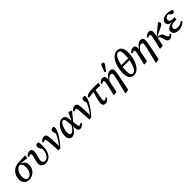

<svg xmlns="http://www.w3.org/2000/svg" viewBox="486 -2740 4888 4888"><g transform="rotate(-45 2930.5 -296.0)"><path d="M223 13Q171 13 129 -9Q87 -31 63 -74.5Q39 -118 39 -181Q39 -245 60.5 -301Q82 -357 122 -400Q162 -443 218.5 -468Q275 -493 345 -495L589 -502L575 -413L351 -443L336 -432Q300 -431 270.5 -417.5Q241 -404 217.5 -379.5Q194 -355 177.5 -323Q161 -291 152.5 -252.5Q144 -214 144 -172Q144 -102 168 -69.5Q192 -37 232 -37Q267 -37 296 -56.5Q325 -76 346 -110.5Q367 -145 378.5 -189Q390 -233 390 -281Q390 -321 380.5 -350.5Q371 -380 352 -400Q333 -420 303 -432L328 -444Q375 -436 412 -412.5Q449 -389 470.5 -352Q492 -315 492 -264Q492 -209 471.5 -159Q451 -109 414.5 -70.5Q378 -32 329 -9.5Q280 13 223 13Z M821 13Q779 13 744 -1.5Q709 -16 688.5 -46Q668 -76 668 -123Q668 -152 676 -187.5Q684 -223 695 -260Q706 -297 714 -330Q722 -363 722 -387Q722 -406 713.5 -415.5Q705 -425 690 -425Q676 -425 661 -419Q646 -413 628 -403L608 -436Q644 -471 673.5 -488Q703 -505 738 -505Q780 -505 801.5 -480Q823 -455 823 -411Q823 -377 814.5 -337.5Q806 -298 795 -259Q784 -220 775.5 -186Q767 -152 767 -128Q767 -88 788.5 -66Q810 -44 851 -44Q883 -44 912 -61.5Q941 -79 964 -114Q987 -149 1000 -199.5Q1013 -250 1013 -316Q1013 -336 1012.5 -353.5Q1012 -371 1010 -390L1036 -371L1032 -280Q1002 -320 986 -348Q970 -376 963 -397Q956 -418 956 -440Q956 -472 976 -489.5Q996 -507 1024 -506Q1037 -506 1046.5 -502.5Q1056 -499 1062 -493Q1067 -471 1070.5 -441.5Q1074 -412 1074 -360Q1074 -290 1062.5 -232Q1051 -174 1029 -128.5Q1007 -83 975.5 -51.5Q944 -20 905.5 -3.5Q867 13 821 13Z M1274 0Q1272 -73 1267.5 -141.5Q1263 -210 1258 -269.5Q1253 -329 1247 -376Q1246 -395 1241.5 -406Q1237 -417 1230 -421.5Q1223 -426 1211 -426Q1198 -426 1183.5 -421Q1169 -416 1151 -406L1132 -438Q1166 -471 1194.5 -488.5Q1223 -506 1258 -506Q1284 -506 1302.5 -496.5Q1321 -487 1331.5 -466Q1342 -445 1346 -412Q1351 -369 1355 -313Q1359 -257 1361 -193.5Q1363 -130 1363 -64L1365 -65Q1390 -95 1411.5 -126.5Q1433 -158 1452.5 -189.5Q1472 -221 1489.5 -253.5Q1507 -286 1523 -319Q1532 -336 1538 -352.5Q1544 -369 1549 -384L1539 -316L1526 -365Q1519 -380 1513.5 -397Q1508 -414 1508 -433Q1508 -471 1526.5 -490Q1545 -509 1576 -509Q1592 -509 1602.5 -505.5Q1613 -502 1619 -498Q1621 -492 1622.5 -483Q1624 -474 1624 -461Q1625 -428 1611 -388.5Q1597 -349 1570 -299Q1552 -266 1527.5 -228.5Q1503 -191 1474.5 -151Q1446 -111 1414 -72Q1382 -33 1349 2L1285 9Z M1767 13Q1712 13 1680 -26Q1648 -65 1648 -139Q1648 -189 1661.5 -241Q1675 -293 1699.5 -340.5Q1724 -388 1757 -425.5Q1790 -463 1829.5 -484.5Q1869 -506 1913 -506Q1952 -506 1976.5 -492Q2001 -478 2014.5 -448Q2028 -418 2033 -370L2042 -284L2050 -272L2066 -131Q2070 -93 2078 -77Q2086 -61 2105 -61Q2120 -61 2133.5 -69.5Q2147 -78 2163 -91L2187 -59Q2157 -25 2126 -6Q2095 13 2059 13Q2035 13 2017.5 3Q2000 -7 1990 -31.5Q1980 -56 1976 -99L1952 -348Q1946 -406 1934 -429Q1922 -452 1896 -452Q1873 -452 1851.5 -432.5Q1830 -413 1812 -381Q1794 -349 1780 -310.5Q1766 -272 1758.5 -232.5Q1751 -193 1751 -160Q1751 -109 1766.5 -86.5Q1782 -64 1806 -64Q1830 -64 1856 -82Q1882 -100 1914.5 -140Q1947 -180 1988 -244L1999 -177H1977Q1941 -110 1907 -68Q1873 -26 1838.5 -6.5Q1804 13 1767 13ZM2038 -222 2031 -269 2141 -503 2225 -479V-451Z M2387 0Q2385 -73 2380.5 -141.5Q2376 -210 2371 -269.5Q2366 -329 2360 -376Q2359 -395 2354.5 -406Q2350 -417 2343 -421.5Q2336 -426 2324 -426Q2311 -426 2296.5 -421Q2282 -416 2264 -406L2245 -438Q2279 -471 2307.5 -488.5Q2336 -506 2371 -506Q2397 -506 2415.5 -496.5Q2434 -487 2444.5 -466Q2455 -445 2459 -412Q2464 -369 2468 -313Q2472 -257 2474 -193.5Q2476 -130 2476 -64L2478 -65Q2503 -95 2524.5 -126.5Q2546 -158 2565.5 -189.5Q2585 -221 2602.5 -253.5Q2620 -286 2636 -319Q2645 -336 2651 -352.5Q2657 -369 2662 -384L2652 -316L2639 -365Q2632 -380 2626.5 -397Q2621 -414 2621 -433Q2621 -471 2639.5 -490Q2658 -509 2689 -509Q2705 -509 2715.5 -505.5Q2726 -502 2732 -498Q2734 -492 2735.5 -483Q2737 -474 2737 -461Q2738 -428 2724 -388.5Q2710 -349 2683 -299Q2665 -266 2640.5 -228.5Q2616 -191 2587.5 -151Q2559 -111 2527 -72Q2495 -33 2462 2L2398 9Z M2773 -392 2769 -437Q2797 -457 2827 -469.5Q2857 -482 2895.5 -488.5Q2934 -495 2988 -495H3211L3197 -405L3002 -415H2965ZM2965 13Q2924 13 2900.5 -9.5Q2877 -32 2877 -74Q2877 -86 2879 -102.5Q2881 -119 2886 -145.5Q2891 -172 2901.5 -213Q2912 -254 2927.5 -312.5Q2943 -371 2966 -452L3036 -455Q3021 -370 3010.5 -312.5Q3000 -255 2993.5 -218Q2987 -181 2983.5 -159Q2980 -137 2979 -124.5Q2978 -112 2978 -103Q2978 -83 2986.5 -72Q2995 -61 3011 -61Q3027 -61 3041.5 -70.5Q3056 -80 3076 -98L3101 -68Q3079 -41 3058 -23Q3037 -5 3014.5 4Q2992 13 2965 13Z M3265 -2Q3282 -67 3293.5 -114.5Q3305 -162 3313.5 -198.5Q3322 -235 3329 -266Q3336 -297 3342 -328Q3348 -357 3349.5 -379.5Q3351 -402 3344 -415Q3337 -428 3319 -428Q3303 -428 3290 -421.5Q3277 -415 3258 -403L3238 -436Q3272 -471 3302 -488.5Q3332 -506 3369 -506Q3405 -506 3424.5 -488.5Q3444 -471 3448 -434Q3452 -397 3442 -338L3376 -5L3284 10ZM3507 177 3562 -45Q3584 -135 3597.5 -192.5Q3611 -250 3618 -284.5Q3625 -319 3628 -339Q3631 -359 3631 -375Q3631 -397 3618.5 -409Q3606 -421 3583 -421Q3560 -421 3536.5 -409Q3513 -397 3487 -372Q3461 -347 3429 -309L3424 -365H3448Q3478 -409 3508.5 -441Q3539 -473 3570.5 -489.5Q3602 -506 3635 -506Q3667 -506 3687.5 -494.5Q3708 -483 3718 -461.5Q3728 -440 3728 -409Q3728 -396 3727 -381.5Q3726 -367 3723.5 -348Q3721 -329 3716 -301.5Q3711 -274 3703 -234Q3695 -194 3684 -138L3621 170L3525 190ZM3513 -571Q3527 -611 3541.5 -650Q3556 -689 3570 -729Q3576 -747 3584.5 -759Q3593 -771 3603 -776.5Q3613 -782 3625 -782Q3646 -782 3658.5 -770Q3671 -758 3671 -739Q3671 -723 3663.5 -708Q3656 -693 3640 -673Q3618 -643 3595 -613.5Q3572 -584 3550 -554Z M3997 15Q3942 15 3902.5 -12Q3863 -39 3842.5 -90.5Q3822 -142 3822 -216Q3822 -282 3831.5 -345.5Q3841 -409 3859.5 -467.5Q3878 -526 3904.5 -575Q3931 -624 3964.5 -660.5Q3998 -697 4037.5 -717.5Q4077 -738 4122 -738Q4177 -738 4216 -712Q4255 -686 4275.5 -635.5Q4296 -585 4296 -508Q4296 -442 4286.5 -378Q4277 -314 4258.5 -255.5Q4240 -197 4213.5 -147.5Q4187 -98 4154 -61.5Q4121 -25 4081.5 -5Q4042 15 3997 15ZM4006 -36Q4028 -36 4049.5 -50.5Q4071 -65 4090 -91Q4109 -117 4125 -153.5Q4141 -190 4154 -234Q4167 -278 4176 -328Q4185 -378 4190 -431Q4195 -484 4195 -539Q4195 -619 4176.5 -652.5Q4158 -686 4113 -686Q4091 -686 4069.5 -672Q4048 -658 4029 -632Q4010 -606 3994 -570.5Q3978 -535 3965 -491.5Q3952 -448 3942.5 -399Q3933 -350 3928 -297Q3923 -244 3923 -190Q3923 -112 3942 -74Q3961 -36 4006 -36ZM3892 -338V-395H4222V-338Z M4363 -2Q4380 -67 4391.5 -114.5Q4403 -162 4411.5 -198.5Q4420 -235 4427 -266Q4434 -297 4440 -328Q4446 -357 4447.5 -379.5Q4449 -402 4442 -415Q4435 -428 4417 -428Q4401 -428 4388 -421.5Q4375 -415 4356 -403L4336 -436Q4370 -471 4400 -488.5Q4430 -506 4467 -506Q4503 -506 4522.5 -488.5Q4542 -471 4546 -434Q4550 -397 4540 -338L4474 -5L4382 10ZM4605 177 4660 -45Q4682 -135 4695.5 -192.5Q4709 -250 4716 -284.5Q4723 -319 4726 -339Q4729 -359 4729 -375Q4729 -397 4716.5 -409Q4704 -421 4681 -421Q4658 -421 4634.5 -409Q4611 -397 4585 -372Q4559 -347 4527 -309L4522 -365H4546Q4576 -409 4606.5 -441Q4637 -473 4668.5 -489.5Q4700 -506 4733 -506Q4765 -506 4785.5 -494.5Q4806 -483 4816 -461.5Q4826 -440 4826 -409Q4826 -396 4825 -381.5Q4824 -367 4821.5 -348Q4819 -329 4814 -301.5Q4809 -274 4801 -234Q4793 -194 4782 -138L4719 170L4623 190Z M4930 -2Q4947 -67 4958.5 -114.5Q4970 -162 4978.5 -198.5Q4987 -235 4994 -266Q5001 -297 5007 -328Q5013 -357 5014.5 -379.5Q5016 -402 5009 -415Q5002 -428 4984 -428Q4968 -428 4955 -421.5Q4942 -415 4923 -403L4903 -436Q4937 -471 4967 -488.5Q4997 -506 5034 -506Q5070 -506 5090 -488.5Q5110 -471 5114 -434Q5118 -397 5107 -338L5043 -5L4949 10ZM5280 13Q5241 13 5218 -8.5Q5195 -30 5182 -77L5163 -148Q5151 -193 5134.5 -210Q5118 -227 5089 -234L5069 -238V-265H5086L5144 -320L5368 -503Q5387 -499 5400.5 -485.5Q5414 -472 5414 -452Q5414 -426 5394 -408.5Q5374 -391 5327 -368L5089 -254L5092 -256L5128 -252Q5164 -249 5189 -238Q5214 -227 5230.5 -209Q5247 -191 5256 -164L5272 -116Q5283 -85 5294 -73Q5305 -61 5322 -61Q5336 -61 5349.5 -69Q5363 -77 5375 -89L5398 -55Q5373 -25 5343.5 -6Q5314 13 5280 13Z M5607 13Q5555 13 5515.5 -2Q5476 -17 5454 -45Q5432 -73 5432 -112Q5432 -157 5459 -188.5Q5486 -220 5533.5 -237Q5581 -254 5639 -254V-259Q5591 -260 5557.5 -272.5Q5524 -285 5506 -309Q5488 -333 5488 -368Q5488 -410 5516 -441Q5544 -472 5592.5 -489Q5641 -506 5702 -506Q5745 -506 5777 -499.5Q5809 -493 5830.5 -481Q5852 -469 5861 -452Q5859 -425 5844 -409Q5829 -393 5804 -393Q5783 -393 5765 -405Q5747 -417 5729 -436L5691 -479H5775L5777 -460Q5762 -463 5746.5 -465Q5731 -467 5710 -467Q5671 -467 5643.5 -455.5Q5616 -444 5601.5 -423.5Q5587 -403 5587 -374Q5587 -349 5602 -332Q5617 -315 5643.5 -306.5Q5670 -298 5707 -298Q5728 -298 5740 -298.5Q5752 -299 5766 -300L5752 -224Q5743 -226 5729.5 -226Q5716 -226 5701 -226Q5649 -226 5612 -214Q5575 -202 5555.5 -181Q5536 -160 5536 -132Q5536 -94 5564 -76.5Q5592 -59 5640 -59Q5691 -59 5730 -74Q5769 -89 5806 -118L5832 -89Q5807 -58 5772 -35.5Q5737 -13 5695.5 0Q5654 13 5607 13Z"/></g></svg>

Font: Source Serif 4 Medium
Style: Italic
Weight: 500
Italic angle: -12°
Designer: Frank Grießhammer
Foundry: Adobe Systems Incorporated
Version: Version 4.004;hotconv 1.0.116;makeotfexe 2.5.65601